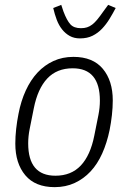

<svg xmlns="http://www.w3.org/2000/svg" viewBox="-20 -758 527 790"><path d="M205 12Q125 12 84 -37Q43 -86 43 -167Q43 -196 46.5 -227.5Q50 -259 56 -289Q66 -342 86 -385.5Q106 -429 134.5 -459.5Q163 -490 200 -507Q237 -524 282 -524Q362 -524 403 -475Q444 -426 444 -345Q444 -316 440.5 -284.5Q437 -253 431 -223Q420 -170 400.5 -126.5Q381 -83 352.5 -52.5Q324 -22 287 -5Q250 12 205 12ZM208 -35Q273 -35 312.5 -77Q352 -119 368 -200L385 -285Q391 -315 391 -344Q391 -477 279 -477Q214 -477 174.5 -435Q135 -393 119 -312L102 -227Q96 -197 96 -168Q96 -35 208 -35ZM309 -600Q285 -600 267 -610Q249 -620 235.5 -637Q222 -654 213.5 -676.5Q205 -699 199 -725L232 -738L241 -711Q255 -674 269.5 -658Q284 -642 313 -642Q327 -642 338 -645.5Q349 -649 359.5 -657Q370 -665 381 -678.5Q392 -692 406 -712L425 -738L456 -725Q444 -702 430.5 -680Q417 -658 400 -640Q383 -622 361 -611Q339 -600 309 -600Z"/></svg>

Font: IBM Plex Sans Condensed Light
Style: Italic
Weight: 300
Width: 3
Italic angle: -11°
Designer: Mike Abbink, Paul van der Laan, Pieter van Rosmalen
Foundry: Bold Monday
Version: Version 1.3